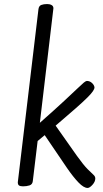

<svg xmlns="http://www.w3.org/2000/svg" viewBox="-20 -907 511 949"><path d="M413 22Q394 22 368 -5Q342 -32 311 -77L201 -239L166 -210L142 -11Q140 5 125.5 9.5Q111 14 94 14Q81 14 74.5 10Q68 6 68 -6L170 -861Q172 -878 184 -882.5Q196 -887 213 -887Q226 -887 235 -882Q244 -877 244 -866L177 -300Q254 -368 297.5 -408.5Q341 -449 363 -470Q385 -491 394 -498.5Q403 -506 409 -507Q424 -507 435 -496.5Q446 -486 447 -475Q447 -468 439.5 -456.5Q432 -445 412 -425Q392 -405 354 -371.5Q316 -338 255 -286L360 -137Q393 -91 413 -71Q433 -51 442 -43Q451 -35 451 -25Q451 -9 437 6.5Q423 22 413 22Z"/></svg>

Font: Kite One
Style: Regular
Weight: 400
Designer: Eduardo Rodriguez Tunni
Foundry: Eduardo Rodriguez Tunni
Version: Version 1.002; ttfautohint (v1.8.4.7-5d5b);gftools[0.9.23]